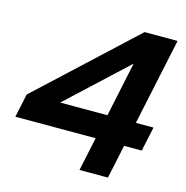

<svg xmlns="http://www.w3.org/2000/svg" viewBox="-104 -798 870 896"><g transform="rotate(15 331.0 -350.0)"><path d="M358.4 0 393.1 -162.6H5.1L29.3 -276.3L485.4 -700H644.8L555.7 -280.5H640.9L615.7 -162.6H530.4L495.8 0ZM190 -280.5H418.3L474.2 -544.7Z"/></g></svg>

Font: Red Hat Display VF
Style: Italic
Weight: 300
Italic angle: -12°
Designer: Pentagram, MCKL
Foundry: Pentagram, MCKL
Version: Version 1.010